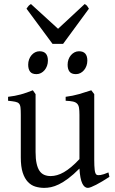

<svg xmlns="http://www.w3.org/2000/svg" viewBox="-20 -916 570 951"><path d="M522 -40Q503.9 -28.3 487.3 -18.3Q470.7 -8.3 456.5 -1Q442.4 6.3 431.6 10.5Q420.9 14.6 415 14.6Q397.9 14.6 387.2 -8.1Q376.5 -30.8 373.5 -81.1Q343.3 -50.8 318.1 -32Q293 -13.2 271.7 -2.9Q250.5 7.3 232.7 11Q214.8 14.6 199.2 14.6Q176.3 14.6 155.3 8.3Q134.3 2 118.2 -14.9Q102.1 -31.7 92.5 -61Q83 -90.3 83 -136.2V-347.2Q83 -370.6 81.5 -383.5Q80.1 -396.5 74 -403.1Q67.9 -409.7 55.2 -412.1Q42.5 -414.6 20 -417V-436.5Q37.6 -438.5 53 -441.4Q68.4 -444.3 82.8 -448.2Q97.2 -452.1 111.8 -457.3Q126.5 -462.4 142.6 -468.8L156.2 -449.7V-163.1Q156.2 -128.9 161.4 -106Q166.5 -83 176 -69.3Q185.5 -55.7 199.5 -49.8Q213.4 -43.9 231 -43.9Q246.6 -43.9 262.9 -48.6Q279.3 -53.2 296.6 -63.2Q314 -73.2 333 -89.1Q352.1 -105 373.5 -127.9V-347.2Q373.5 -369.1 371.3 -382.3Q369.1 -395.5 361.8 -402.8Q354.5 -410.2 341.1 -413.1Q327.6 -416 305.2 -417V-436.5Q340.3 -440.9 372.6 -450.2Q404.8 -459.5 432.1 -468.8L446.8 -449.7V-124Q446.8 -93.8 449 -74.7Q451.2 -55.7 458 -50.8Q463.9 -46.9 478 -49.1Q492.2 -51.3 517.1 -62ZM412.6 -615.7Q412.6 -602.1 408.2 -589.8Q403.8 -577.6 396.2 -568.6Q388.7 -559.6 378.4 -554.2Q368.2 -548.8 356 -548.8Q334 -548.8 324.5 -561Q314.9 -573.2 314.9 -595.7Q314.9 -609.4 319.3 -621.6Q323.7 -633.8 331.5 -642.8Q339.4 -651.9 349.4 -657Q359.4 -662.1 371.1 -662.1Q412.6 -662.1 412.6 -615.7ZM217.3 -615.7Q217.3 -602.1 212.9 -589.8Q208.5 -577.6 200.9 -568.6Q193.4 -559.6 183.1 -554.2Q172.9 -548.8 160.6 -548.8Q138.7 -548.8 129.2 -561Q119.6 -573.2 119.6 -595.7Q119.6 -609.4 124 -621.6Q128.4 -633.8 136.2 -642.8Q144 -651.9 154.1 -657Q164.1 -662.1 175.8 -662.1Q217.3 -662.1 217.3 -615.7ZM292.5 -698.7H240.2L111.3 -873Q114.7 -877.9 117.2 -881.3Q119.6 -884.8 121.8 -887.2Q124 -889.6 126.7 -891.6Q129.4 -893.6 133.3 -896L267.6 -773.4L399.4 -896Q407.7 -891.6 411.1 -887.2Q414.6 -882.8 420.4 -873Z"/></svg>

Font: Noto Serif Devanagari
Style: Bold
Weight: 700
Designer: Monotype Design Team
Foundry: Monotype Imaging Inc.
Version: Version 1.01